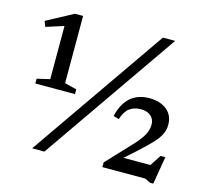

<svg xmlns="http://www.w3.org/2000/svg" viewBox="-101 -800 1004 931"><g transform="rotate(15 401.0 -335.0)"><path d="M132.5 0 606 -682.5H667.5L194 0ZM686.5 -38 743.5 -125.5H767.5L744 13.5H728L700.5 0H485V-23.5L585 -130Q614 -160 630.8 -182Q647.5 -204 654.8 -222.8Q662 -241.5 662 -261.5Q662 -286.5 644 -303Q626 -319.5 593.5 -319.5Q560 -319.5 537 -302.5Q514 -285.5 501.5 -245.5L473.5 -253.5Q488.5 -318 525.5 -350Q562.5 -382 620 -382Q674 -382 707.2 -355Q740.5 -328 740.5 -280.5Q740.5 -255 729.8 -232.8Q719 -210.5 693.5 -183.2Q668 -156 623 -115.5L542.5 -43L540 -70H737.5ZM130.5 -346.5V-652.5L150.5 -620L41.5 -585L31 -612.5L164.5 -684H205V-346.5L265 -331.5V-307.5H66V-331.5Z"/></g></svg>

Font: Newsreader
Style: Regular
Weight: 400
Designer: Hugues Gentile
Foundry: Production Type
Version: Version 1.003